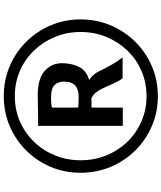

<svg xmlns="http://www.w3.org/2000/svg" viewBox="65 -1004 897 1068"><g transform="rotate(-90 514.0 -469.5)"><path d="M87.5 -470Q87.5 -559 120.2 -636.5Q153 -714 211.5 -772.8Q270 -831.5 347.2 -864.5Q424.5 -897.5 513.5 -897.5Q603 -897.5 680.2 -864.5Q757.5 -831.5 816 -772.8Q874.5 -714 907.5 -636.5Q940.5 -559 940.5 -470Q940.5 -381 907.5 -303Q874.5 -225 816 -166Q757.5 -107 680.2 -73.8Q603 -40.5 513.5 -40.5Q424.5 -40.5 347.2 -73.8Q270 -107 211.5 -166Q153 -225 120.2 -303Q87.5 -381 87.5 -470ZM157 -470Q157 -394.5 183.8 -328Q210.5 -261.5 259 -211Q307.5 -160.5 372.5 -132Q437.5 -103.5 513.5 -103.5Q590 -103.5 655 -132Q720 -160.5 768.2 -211Q816.5 -261.5 843.5 -328Q870.5 -394.5 870.5 -470Q870.5 -545.5 843.5 -611.8Q816.5 -678 768.2 -728.5Q720 -779 655 -807.5Q590 -836 513.5 -836Q437.5 -836 372.5 -807.5Q307.5 -779 259 -728.5Q210.5 -678 183.8 -611.8Q157 -545.5 157 -470ZM348.5 -235.5V-706.5H392Q421 -706.5 449 -707.5Q477 -708.5 520 -708.5Q610.5 -708.5 653.8 -670Q697 -631.5 697 -574.5Q697 -521 676.5 -479.2Q656 -437.5 603.5 -422.5Q636 -402 653.2 -365.2Q670.5 -328.5 690 -295Q697 -282.5 704.8 -270.8Q712.5 -259 729 -236.5H613.5Q604 -247.5 597.8 -259.8Q591.5 -272 584 -287.5Q574.5 -308 563.5 -333.5Q552.5 -359 537.5 -380.5Q522.5 -402 499.5 -410.5Q493.5 -409.5 477.5 -409.5Q461.5 -409.5 450 -409.5V-235.5ZM450 -484Q460.5 -482 478.8 -481.5Q497 -481 510 -481Q551.5 -481 573 -500.2Q594.5 -519.5 594.5 -562Q594.5 -596.5 574.5 -616Q554.5 -635.5 500.5 -634.5Q486 -634 474.5 -633.5Q463 -633 450 -629Z"/></g></svg>

Font: Merriweather Sans
Style: Bold
Weight: 700
Designer: Eben Sorkin
Foundry: Eben Sorkin
Version: Version 1.008; ttfautohint (v1.7.19-72a1) -l 8 -r 50 -G 200 